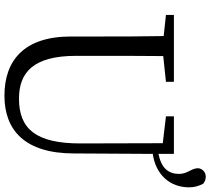

<svg xmlns="http://www.w3.org/2000/svg" viewBox="-60 -848 925 844"><g transform="rotate(90 402.0 -426.5)"><path d="M657 -729H492V-694L610 -680L611 -318C611 -122 547 -48 414 -48C299 -48 226 -111 226 -299V-391C226 -490 226 -587 227 -682L340 -694V-729H46V-694L139 -684C141 -587 141 -489 141 -391V-275C141 -71 246 16 401 16C553 16 655 -74 655 -290L657 -636C748 -649 804 -711 804 -796C804 -819 798 -839 788 -858C777 -867 765 -869 757 -869C734 -869 720 -850 720 -834C720 -807 745 -788 745 -752C745 -705 720 -674 657 -661Z"/></g></svg>

Font: Noto Serif CJK JP
Style: Regular
Weight: 400
Designer: Ryoko NISHIZUKA 西塚涼子 (kana & ideographs); Frank Grießhammer (Latin, Greek & Cyrillic); Wenlong ZHANG 张文龙 (bopomofo); San
Foundry: Adobe Systems Incorporated
Version: Version 1.000;PS 1;hotconv 16.6.53;makeotf.lib2.5.65590